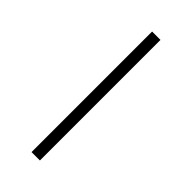

<svg xmlns="http://www.w3.org/2000/svg" viewBox="-163 -489 518 518"><g transform="rotate(45 96.0 -230.0)"><path d="M80 0V-460H112V0Z"/></g></svg>

Font: Outfit Thin Thin
Style: Regular
Weight: 250
Version: Version 1.100;gftools[0.9.27]